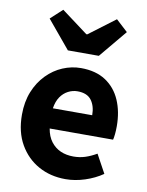

<svg xmlns="http://www.w3.org/2000/svg" viewBox="-95 -933 778 1014"><g transform="rotate(10 294.0 -425.5)"><path d="M327 14Q246 14 182 -21.5Q118 -57 80 -123Q42 -189 42 -282Q42 -351 64 -405.5Q86 -460 124 -499Q162 -538 209.5 -558Q257 -578 307 -578Q387 -578 440 -543Q493 -508 519.5 -447Q546 -386 546 -308Q546 -285 544 -265.5Q542 -246 539 -235H199Q206 -193 227 -165.5Q248 -138 278.5 -124.5Q309 -111 348 -111Q381 -111 410.5 -120.5Q440 -130 471 -148L525 -49Q483 -20 430.5 -3Q378 14 327 14ZM197 -343H408Q408 -392 385 -423Q362 -454 310 -454Q284 -454 260 -441.5Q236 -429 219.5 -405Q203 -381 197 -343ZM222 -658 98 -807 161 -865 303 -759H308L449 -865L512 -807L388 -658Z"/></g></svg>

Font: Noto Sans KR ExtraBold
Style: Regular
Weight: 800
Designer: Ryoko NISHIZUKA  (kana, bopomofo & ideographs); Paul D. Hunt (Latin, Greek & Cyrillic); Sandoll Communications , Soo-you
Foundry: Adobe
Version: Version 2.004-H2;hotconv 1.0.118;makeotfexe 2.5.65603